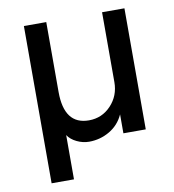

<svg xmlns="http://www.w3.org/2000/svg" viewBox="-78 -594 742 820"><g transform="rotate(-10 293.0 -184.0)"><path d="M80 157V-525H177V-222Q177 -80 284 -80Q341 -80 380 -121.5Q419 -163 419 -222V-525H516V0H419V-82Q399 -38 358 -14Q317 10 269 10Q242 10 216 -2.5Q190 -15 177 -35V157Z"/></g></svg>

Font: Easer Grotesk
Style: Regular
Weight: 400
Designer: Boardeaser, Bonnie Shaver-Troup, Thomas Jockin
Foundry: Lexend
Version: Version 1.008;Glyphs 3.1.2 (3151)